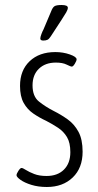

<svg xmlns="http://www.w3.org/2000/svg" viewBox="-20 -738 393 767"><path d="M167 9Q133 9 105.5 0.5Q78 -8 62 -19.5Q46 -31 46 -38Q46 -44 53.5 -55.5Q61 -67 66 -67Q71 -67 83.5 -59Q96 -51 116.5 -43Q137 -35 166 -35Q210 -35 235.5 -60.5Q261 -86 261 -130Q261 -168 247.5 -190.5Q234 -213 212 -227.5Q190 -242 165 -255Q137 -268 113 -284.5Q89 -301 74.5 -327Q60 -353 60 -395Q60 -457 98.5 -493.5Q137 -530 201 -530Q232 -530 259 -520.5Q286 -511 286 -501Q286 -495 279 -483.5Q272 -472 267 -472Q262 -472 246 -480Q230 -488 203 -488Q161 -488 135.5 -463.5Q110 -439 110 -397Q110 -353 135.5 -332.5Q161 -312 194 -295Q224 -280 250.5 -261Q277 -242 293.5 -211.5Q310 -181 310 -132Q310 -67 270.5 -29Q231 9 167 9ZM153 -576Q141 -576 141 -584Q141 -590 145.5 -602Q150 -614 154 -621L184 -692Q190 -708 197.5 -713Q205 -718 226 -718Q251 -718 251 -707Q251 -700 244.5 -688.5Q238 -677 226 -659L183 -593Q176 -582 169.5 -579Q163 -576 153 -576Z"/></svg>

Font: Asap Condensed ExtraLight
Style: Regular
Weight: 200
Width: 3
Designer: Pablo Cosgaya
Foundry: Omnibus-Type
Version: Version 3.001; ttfautohint (v1.8.4.7-5d5b)